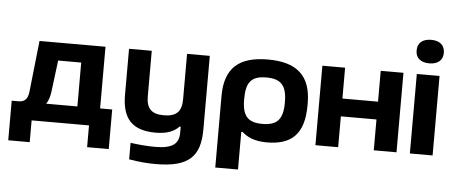

<svg xmlns="http://www.w3.org/2000/svg" viewBox="-57 -860 2837 1203"><g transform="rotate(5 1361.5 -258.0)"><path d="M66 -112H24V137H159V0H520V137H656V-112H580V-500H165L130 -179C125 -130 104 -112 66 -112ZM241 -112C255 -133 263 -159 267 -189L292 -388H437V-112Z M1236 -37V-500H1093V-215C1093 -138 1061 -104 981 -104C902 -104 871 -138 871 -215V-500H728V-211C728 -59 793 9 940 9C1012 9 1057 -11 1086 -42H1093V-5C1093 62 1059 98 944 98C898 98 835 93 789 86V190C856 201 905 205 957 205C1166 205 1236 132 1236 -37Z M1873 -244V-256C1873 -431 1784 -509 1601 -509C1418 -509 1331 -431 1331 -256V194H1474V-43H1482C1512 -17 1554 9 1639 9C1794 9 1873 -64 1873 -244ZM1474 -248V-252C1474 -358 1510 -396 1601 -396C1692 -396 1730 -358 1730 -252V-248C1730 -142 1692 -104 1601 -104C1510 -104 1474 -142 1474 -248Z M1944 0H2087V-194H2311V0H2454V-500H2311V-306H2087V-500H1944Z M2538 -500V0H2681V-500ZM2524 -645C2524 -601 2554 -573 2610 -573C2664 -573 2695 -601 2695 -645V-648C2695 -693 2664 -721 2610 -721C2554 -721 2524 -693 2524 -648Z"/></g></svg>

Font: LT Wave Bold
Style: Regular
Weight: 700
Designer: Daniel Lyons
Version: Version 2.5 (Glyphs App)